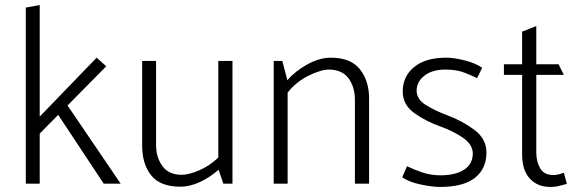

<svg xmlns="http://www.w3.org/2000/svg" viewBox="-20 -726 2291 759"><path d="M82 0V-696L137 -706V-265L362 -498L400 -464L247 -309L457 0H390L210 -272L137 -198V0Z M899 -485V0H863L844 -55Q813 -27 772.5 -7.5Q732 12 693 12Q613 12 577.5 -33Q542 -78 542 -150V-485H597V-153Q597 -104 622 -69.5Q647 -35 698 -35Q726 -35 767 -52.5Q808 -70 843 -103V-485Z M1062 0V-485H1096L1116 -409Q1147 -445 1195 -471.5Q1243 -498 1288 -498Q1366 -498 1402.5 -452.5Q1439 -407 1439 -337V0H1383V-331Q1383 -381 1358.5 -415.5Q1334 -450 1281 -451Q1249 -451 1200 -427Q1151 -403 1117 -360V0Z M1721 -33Q1781 -33 1815 -55.5Q1849 -78 1849 -119Q1849 -154 1811.5 -180.5Q1774 -207 1721 -226Q1664 -246 1618 -279Q1572 -312 1572 -364Q1572 -424 1617 -461Q1662 -498 1744 -498Q1775 -498 1818 -487Q1861 -476 1886 -458L1866 -417Q1846 -427 1815.5 -439Q1785 -451 1740 -451Q1689 -451 1658 -427Q1627 -403 1627 -368Q1627 -334 1662.5 -311.5Q1698 -289 1749 -270Q1808 -248 1855.5 -212.5Q1903 -177 1903 -123Q1903 -59 1857.5 -23Q1812 13 1719 13Q1689 13 1643.5 3.5Q1598 -6 1570 -25L1589 -69Q1615 -56 1649 -44.5Q1683 -33 1721 -33Z M2209 -430H2100V-123Q2100 -87 2115.5 -60.5Q2131 -34 2168 -34Q2179 -34 2191.5 -37.5Q2204 -41 2209 -43L2221 1Q2211 3 2193.5 8Q2176 13 2155 13Q2105 13 2074.5 -20Q2044 -53 2044 -116V-430H1972V-472H2044V-601L2100 -623V-472H2188Z"/></svg>

Font: Palanquin ExtraLight
Style: Regular
Weight: 275
Designer: Pria Ravichandran
Version: Version 1.001